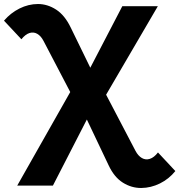

<svg xmlns="http://www.w3.org/2000/svg" viewBox="-138 -731 894 957"><path d="M736 121.6Q704.3 161 659.3 183.3Q614.2 205.6 566 206Q517.7 206.4 474.5 179.4Q431.4 152.5 403.6 93.3L279.7 -167.4L229.1 -239.8L78.9 -527.1Q65.7 -552.3 47.5 -562.5Q29.4 -572.8 9.2 -566.5Q-11 -560.3 -31.4 -535.3L-118.1 -628Q-85.2 -666.4 -40.7 -688.7Q3.9 -710.9 51.2 -711Q98.6 -711 141.8 -683.1Q184.9 -655.3 214.7 -593.3L323.1 -371L368.9 -301L537.2 20.7Q550.5 45.9 569.2 56.7Q587.9 67.5 608.9 60.8Q630 54.1 649.4 28.9ZM-52.1 194 244.3 -329.1 276.1 -324.2 471.6 -700H648.7L366.3 -216.8L336.2 -215.7L125.8 194Z"/></svg>

Font: Montserrat Alternates Thin
Style: Regular
Weight: 100
Designer: Julieta Ulanovsky
Foundry: Julieta Ulanovsky
Version: Version 9.000